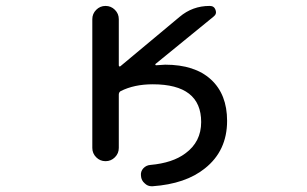

<svg xmlns="http://www.w3.org/2000/svg" viewBox="-20 -567 1040 651"><path d="M382.8 -345.7Q382.8 -342.8 384.8 -341.8Q386.7 -340.8 388.7 -342.8L588.9 -509.8Q632.8 -546.9 690.4 -546.9H691.4Q706.1 -546.9 710.9 -533.2Q715.8 -519.5 704.1 -510.7L507.8 -350.6Q505.9 -349.6 506.8 -347.7Q507.8 -345.7 508.8 -345.7Q523.4 -346.7 540 -347.7Q640.6 -347.7 695.3 -297.4Q750 -247.1 750 -157.2Q750 -55.7 674.8 3.9Q609.4 56.6 497.1 64.5Q496.1 64.5 494.1 64.5Q480.5 64.5 470.7 54.7Q459 44.9 458 29.3Q456.1 14.6 465.8 3.9Q475.6 -6.8 490.2 -7.8Q565.4 -14.6 608.4 -46.9Q662.1 -85.9 662.1 -153.3Q662.1 -281.2 498 -281.2Q434.6 -281.2 388.7 -257.8Q382.8 -253.9 382.8 -246.1V-65.4Q382.8 -46.9 369.6 -33.7Q356.4 -20.5 337.9 -20.5Q319.3 -20.5 306.2 -33.7Q293 -46.9 293 -65.4V-502Q293 -520.5 306.2 -533.7Q319.3 -546.9 337.9 -546.9Q356.4 -546.9 369.6 -533.7Q382.8 -520.5 382.8 -502Z"/></svg>

Font: Rounded Mgen+ 2m regular
Style: Regular
Weight: 400
Designer: [Source Han Sans]
Ryoko NISHIZUKA  (kana & ideographs); Paul D. Hunt (Latin, Greek & Cyrillic); Wenlong ZHANG  (bopomofo
Version: Version 1.059.20150602